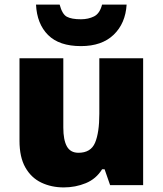

<svg xmlns="http://www.w3.org/2000/svg" viewBox="-20 -807 710 837"><path d="M604 -553V0H460L436 -69H425Q399 -27 354 -8.5Q309 10 258 10Q204 10 160 -11Q116 -32 90.5 -77Q65 -122 65 -193V-553H256V-251Q256 -197 271.5 -169Q287 -141 322 -141Q376 -141 394.5 -185Q413 -229 413 -311V-553ZM532 -787Q527 -705 475.5 -655.5Q424 -606 333 -606Q238 -606 189.5 -654.5Q141 -703 137 -787H240Q251 -745 271.5 -734Q292 -723 333 -723Q365 -723 390 -735.5Q415 -748 425 -787Z"/></svg>

Font: Noto Sans Georgian Black
Style: Regular
Weight: 900
Designer: Monotype Design Team, Akaki Razmadze
Foundry: Google LLC
Version: Version 2.005; ttfautohint (v1.8.4.7-5d5b)